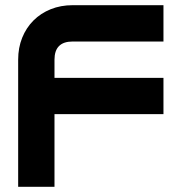

<svg xmlns="http://www.w3.org/2000/svg" viewBox="-20 -720 700 740"><path d="M610 -280H190V0H50V-490Q50 -536 65.5 -574.5Q81 -613 109 -641Q137 -669 175.5 -684.5Q214 -700 260 -700H610V-560H260Q190 -560 190 -490V-420H610Z"/></svg>

Font: CAT North
Style: Regular
Weight: 400
Designer: Peter Wiegel
Foundry: Peter Wiegel
Version: Version 1.000